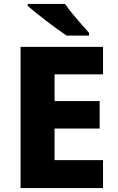

<svg xmlns="http://www.w3.org/2000/svg" viewBox="-20 -951 595 971"><path d="M501 0H84V-714H501V-575H256V-440H484V-301H256V-141H501ZM309 -931Q324 -909 346.5 -881.5Q369 -854 391.5 -828.5Q414 -803 430 -785V-771H317Q297 -784 270 -803.5Q243 -823 214.5 -845Q186 -867 161 -887Q136 -907 120 -921V-931Z"/></svg>

Font: Noto Sans Thaana ExtraBold
Style: Regular
Weight: 800
Designer: David Williams
Foundry: Google Inc.
Version: Version 3.001; ttfautohint (v1.8.4.7-5d5b)